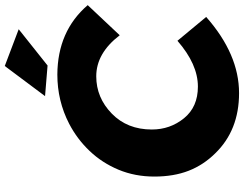

<svg xmlns="http://www.w3.org/2000/svg" viewBox="-124 -836 974 765"><g transform="rotate(-90 362.5 -453.0)"><path d="M484.5 -750 362.5 -760 482.5 -920.5 629 -865ZM374.5 13Q226.5 13 134.5 -82Q88 -129 65 -188.2Q42 -247.5 42 -324.5Q42 -401.5 69.2 -467Q96.5 -532.5 143.8 -582.2Q191 -632 252.5 -664Q343.5 -711 448.5 -711Q622 -710 725 -590L605 -462.5Q533.5 -556 441.5 -556Q356.5 -556 293 -494.2Q229.5 -432.5 229.5 -334.5Q229.5 -261.5 274.5 -206.2Q319.5 -151 400.5 -151Q489.5 -151 583 -232.5L678 -118Q529.5 13 374.5 13Z"/></g></svg>

Font: Argentum Sans
Style: Bold Italic
Weight: 700
Italic angle: -11°
Designer: Julieta Ulanovsky (font), Cristiano Sobral (main changes and remaster)
Foundry: Julieta Ulanovsky (font), Cristiano Sobral (main changes and remaster)
Version: Version 2.007;June 15, 2022;FontCreator 14.0.0.2814 64-bit; 